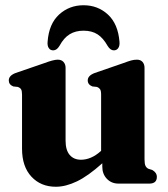

<svg xmlns="http://www.w3.org/2000/svg" viewBox="-20 -700 640 732"><path d="M64 -133V-339.5Q64 -354 60.2 -359.8Q56.5 -365.5 48.5 -368.5L30.5 -370.5Q13.5 -377.5 13.5 -393.5Q13.5 -411.5 39 -421.5L149.5 -459.5Q184 -472.5 200 -472.5Q214.5 -472.5 222.2 -463.8Q230 -455 230 -441.5V-164Q230 -127.5 245.8 -109.2Q261.5 -91 289 -91Q307.5 -91 326.5 -99Q345.5 -107 364.5 -124L365.5 -125V-339.5Q365.5 -354 361.5 -359.8Q357.5 -365.5 350 -368.5L332 -370.5Q314.5 -377.5 314.5 -393.5Q314.5 -411.5 340.5 -421.5L450.5 -459.5Q469 -466.5 480 -469.5Q491 -472.5 502 -472.5Q516 -472.5 523.5 -463.8Q531 -455 531 -441.5V-92.5Q531 -75 534.8 -67.5Q538.5 -60 546 -56.5L560.5 -52Q578 -42 578 -25.5Q578 0 549 0H432Q405 0 387.5 -18.2Q370 -36.5 370 -64.5V-77.5Q316 -29 273.2 -8.5Q230.5 12 193 12Q135.5 12 99.8 -26.5Q64 -65 64 -133ZM298.5 -583Q268 -583 245.8 -569.5Q223.5 -556 207 -525.5Q196.5 -508 183 -508Q171.5 -508 165.8 -517Q160 -526 161.5 -541Q166.5 -609 205.2 -644.5Q244 -680 298.5 -680Q353 -680 391.5 -644.5Q430 -609 435.5 -541Q437 -526 431 -517Q425 -508 414 -508Q400.5 -508 390 -525.5Q373.5 -555 352 -569Q330.5 -583 298.5 -583Z"/></svg>

Font: Fraunces 72pt S050
Style: Bold
Weight: 700
Version: Version 1.000; ttfautohint (v1.8.3)